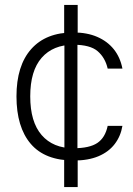

<svg xmlns="http://www.w3.org/2000/svg" viewBox="-20 -643 539 781"><path d="M241 -623H296V-486L295 -479V-19L296 -13V118H241V-15L242 -22V-479L241 -486ZM280 10Q163 10 105 -58Q47 -126 47 -251Q47 -376 107 -443.5Q167 -511 278 -511Q334 -511 375.5 -493Q417 -475 443 -442.5Q469 -410 478 -364H418Q408 -408 377.5 -434.5Q347 -461 279 -461Q196 -461 149.5 -408Q103 -355 103 -251Q103 -147 149.5 -93.5Q196 -40 279 -40Q344 -40 376 -61.5Q408 -83 418 -131H478Q471 -89 446.5 -57Q422 -25 380.5 -7.5Q339 10 280 10Z"/></svg>

Font: 42dot Sans Light Light
Style: Regular
Weight: 300
Version: Version 1.000